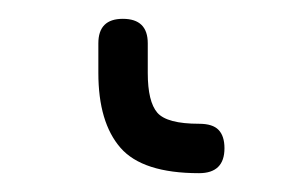

<svg xmlns="http://www.w3.org/2000/svg" viewBox="-20 16 302 204"><path d="M191.5 200Q131.5 200 108 173Q84.5 146 84.5 93.5V62Q84.5 36 110.5 36Q137 36 137 62V93.5Q137 124 147.2 135.8Q157.5 147.5 191.5 147.5Q206 147.5 212.2 154Q218.5 160.5 218.5 173.5Q218.5 200 191.5 200Z"/></svg>

Font: Jura Light
Style: Regular
Weight: 400
Version: Version 5.106